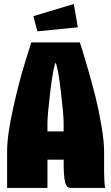

<svg xmlns="http://www.w3.org/2000/svg" viewBox="-20 -930 550 950"><path d="M165 -774.9 145 -850.1 345.2 -910.2 365.2 -794.9ZM134.8 -720.2H375Q379.9 -705.6 387.9 -680.2Q396 -654.8 416.7 -583Q437.5 -511.2 453.4 -447Q469.2 -382.8 482.2 -306.6Q495.1 -230.5 495.1 -180.2V-80.1Q495.1 -33.2 500 0H330.1Q309.1 0 302 -28.1Q294.9 -56.2 294.9 -129.9V-140.1H214.8V0H15.1V-180.2Q15.1 -260.3 45.2 -395.3Q75.2 -530.3 105 -625ZM214.8 -279.8H294.9V-321.8Q294.9 -362.3 281 -479Q267.1 -595.7 254.9 -620.1Q243.2 -595.7 229 -478.5Q214.8 -361.3 214.8 -321.8Z"/></svg>

Font: Mikodacs
Style: Regular
Weight: 400
Designer: gluk (gluksza@wp.pl)
Foundry: gluk (gluksza@wp.pl)
Version: Version 0.28